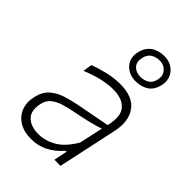

<svg xmlns="http://www.w3.org/2000/svg" viewBox="-226 -860 968 968"><g transform="rotate(45 258.5 -376.0)"><path d="M179 9.5Q129.5 9.5 95 -11.2Q60.5 -32 46 -68.2Q31.5 -104.5 41.5 -150Q51.5 -196.5 79.5 -221.8Q107.5 -247 145.8 -259.2Q184 -271.5 225 -279.5L403.5 -313.5Q422 -392 391.5 -426.5Q361 -461 295 -461Q263 -461 219.8 -451.8Q176.5 -442.5 123.5 -420.5L131.5 -469.5Q163.5 -482 210.2 -493.5Q257 -505 302 -505Q393 -505 430 -453.2Q467 -401.5 449 -318.5Q444.5 -297 438.8 -270.5Q433 -244 426 -211L411 -141Q404.5 -110.5 397 -75.8Q389.5 -41 380.5 0H337L352 -72H345Q313.5 -34.5 272 -12.5Q230.5 9.5 179 9.5ZM188.5 -34Q235.5 -34 281.2 -59.8Q327 -85.5 367.5 -152.5L395.5 -281Q385.5 -276.5 369.2 -271.5Q353 -266.5 321.8 -259Q290.5 -251.5 234.5 -240.5Q199 -233.5 168.2 -224Q137.5 -214.5 116.2 -197Q95 -179.5 88.5 -148.5Q76.5 -90 105.8 -62Q135 -34 188.5 -34ZM346.5 -569Q299 -569 270.2 -600.2Q241.5 -631.5 251 -678Q260 -720.5 289.2 -741.2Q318.5 -762 360 -762Q407.5 -762 435.2 -729.8Q463 -697.5 454.5 -653.5Q446 -609 416.8 -589Q387.5 -569 346.5 -569ZM347 -602Q374.5 -602 394.2 -614.5Q414 -627 420.5 -658Q426 -688.5 407.5 -709Q389 -729.5 359.5 -729.5Q331.5 -729.5 311.8 -716Q292 -702.5 286.5 -673.5Q279.5 -640.5 298 -621.2Q316.5 -602 347 -602Z"/></g></svg>

Font: Commissioner ExtraLight
Style: Italic
Weight: 200
Italic angle: -12°
Designer: Kostas Bartsokas
Foundry: Kostas Bartsokas
Version: Version 1.000; ttfautohint (v1.8.3)